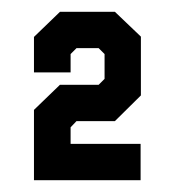

<svg xmlns="http://www.w3.org/2000/svg" viewBox="-20 -720 296 325"><path d="M37.5 -415V-534L81.5 -576.5H147L157 -586.5V-628.5L147 -638.5H109.5L99.5 -628.5V-597.5H37.5V-657.5L81.5 -700H174.5L218.5 -658V-558.5L174.5 -515H109.5L99.5 -504.5V-476.5H218V-415ZM69.5 -446H187.5H69.5V-519L98.5 -548H161.5L187.5 -575.5V-643.5L159.5 -669.5H98L69.5 -643.5V-627V-643.5L98 -669.5H159.5L187.5 -643.5V-575.5L161.5 -548H98.5L69.5 -519Z"/></svg>

Font: Tourney Black
Style: Regular
Weight: 900
Version: Version 1.015